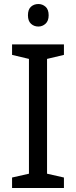

<svg xmlns="http://www.w3.org/2000/svg" viewBox="-20 -935 379 955"><path d="M298 0H40V-52L124 -71V-642L40 -662V-714H298V-662L214 -642V-71L298 -52ZM171 -915Q191 -915 206.5 -901.5Q222 -888 222 -859Q222 -831 206.5 -817Q191 -803 171 -803Q149 -803 134 -817Q119 -831 119 -859Q119 -888 134 -901.5Q149 -915 171 -915Z"/></svg>

Font: Noto Sans Lao
Style: Regular
Weight: 400
Designer: Monotype Design Team
Foundry: Monotype Imaging Inc.
Version: Version 2.003; ttfautohint (v1.8.4.7-5d5b)